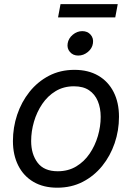

<svg xmlns="http://www.w3.org/2000/svg" viewBox="-20 -874 623 906"><path d="M250 11.7Q185.1 11.7 138.2 -15.6Q91.3 -43 66.2 -92.8Q41 -142.6 41 -208.5Q41 -272.5 61 -332.5Q81.1 -392.6 119.1 -440.4Q157.2 -488.3 210.9 -516.4Q264.6 -544.4 331.5 -544.4Q396.5 -544.4 443.6 -517.1Q490.7 -489.7 516.1 -439.9Q541.5 -390.1 541.5 -322.8Q541.5 -258.3 521 -198.2Q500.5 -138.2 462.2 -90.8Q423.8 -43.5 370.4 -15.9Q316.9 11.7 250 11.7ZM252.4 -65.9Q301.8 -65.9 339.6 -88.6Q377.4 -111.3 403.1 -149.2Q428.7 -187 441.9 -232.2Q455.1 -277.3 455.1 -322.3Q455.1 -364.3 441.4 -397Q427.7 -429.7 400.1 -448.2Q372.6 -466.8 329.1 -466.8Q280.3 -466.8 242.7 -444.1Q205.1 -421.4 179.4 -383.5Q153.8 -345.7 140.4 -300Q127 -254.4 127 -208.5Q127 -146.5 157.5 -106.2Q188 -65.9 252.4 -65.9ZM349.1 -611.8Q324.7 -611.8 310.1 -628.7Q295.4 -645.5 299.3 -669.4Q303.2 -693.4 323.5 -710.2Q343.8 -727.1 368.2 -727.1Q393.1 -727.1 407.7 -710.2Q422.4 -693.4 418.5 -669.4Q415 -645.5 394.5 -628.7Q374 -611.8 349.1 -611.8ZM535.6 -854.5 523.9 -792H253.9L265.6 -854.5Z"/></svg>

Font: Inter 20pt
Style: Italic
Weight: 400
Italic angle: -9.3988°
Version: Version 4.001;git-66647c0bb